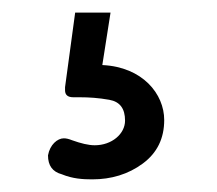

<svg xmlns="http://www.w3.org/2000/svg" viewBox="-20 -44 344 304"><path d="M99 -24 83 94C83 96 83 97 83 99C83 106 87 110 96 110C99 110 103 110 106 110C121 110 136 111 153 114C170 117 178 128 178 147C178 168 157 186 130 186C120 186 108 183 94 178C89 176 85 175 81 175C71 175 59 185 56 202C56 218 63 228 78 232C95 239 111 240 126 240C156 240 183 232 206 215C229 198 240 175 240 146C240 105 206 62 142 59L155 -24Z"/></svg>

Font: Dongle Light
Style: Regular
Weight: 300
Designer: Yanghee Ryu
Foundry: Yanghee Ryu
Version: Version 2.000